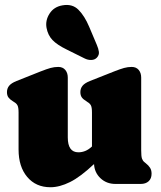

<svg xmlns="http://www.w3.org/2000/svg" viewBox="-20 -753 658 786"><path d="M56 -141V-292.5Q56 -313.5 51.5 -321.8Q47 -330 38 -335L32 -339Q20.5 -346 14.5 -354.2Q8.5 -362.5 8.5 -376Q8.5 -391 17.5 -402Q26.5 -413 48 -421.5L146 -460.5Q171.5 -470.5 187 -474.8Q202.5 -479 218.5 -479Q237 -479 247.2 -466.8Q257.5 -454.5 257.5 -435.5V-190.5Q257.5 -129.5 301 -129.5Q315 -129.5 328.5 -134.8Q342 -140 355.5 -152.5L356.5 -153.5V-292.5Q356.5 -313.5 352 -321.8Q347.5 -330 338.5 -335L333 -339Q321 -346 315 -354.2Q309 -362.5 309 -376Q309 -391 318 -402Q327 -413 348.5 -421.5L447 -460.5Q472.5 -470.5 488 -474.8Q503.5 -479 519 -479Q537.5 -479 547.8 -466.8Q558 -454.5 558 -435.5V-138Q558 -113 561.2 -103.8Q564.5 -94.5 571 -89.5L577 -84.5Q588 -76 594.2 -66.2Q600.5 -56.5 600.5 -42Q600.5 -22 588.5 -11Q576.5 0 556 0H452.5Q416 0 391.2 -23.5Q366.5 -47 365 -81.5Q309.5 -29 266.8 -7.8Q224 13.5 186.5 13.5Q127 13.5 91.5 -28.5Q56 -70.5 56 -141ZM345 -643.5 376.5 -569Q383 -554 384.8 -541Q386.5 -528 377 -517.5Q368.5 -508 354 -507.5Q339.5 -507 326 -514L253.5 -550Q213.5 -569.5 194.8 -589.2Q176 -609 170.5 -639Q165 -669.5 182.8 -697.2Q200.5 -725 235 -731Q276 -738.5 301.2 -713Q326.5 -687.5 345 -643.5Z"/></svg>

Font: Fraunces 72pt S100 Black
Style: Regular
Weight: 900
Version: Version 1.000; ttfautohint (v1.8.3)